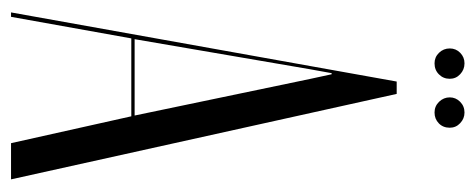

<svg xmlns="http://www.w3.org/2000/svg" viewBox="-277 -585 862 348"><g transform="rotate(90 154.0 -411.0)"><path d="M2.5 0H10.5L49.6 -218H190.8L239.5 0H305.1L150.2 -699H127.8ZM112.6 -581.1H114.6L123.1 -541.8L189.4 -224H51L105.5 -541.8ZM67.8 -795.2Q67.8 -783.8 75.7 -775.7Q83.6 -767.6 94.8 -767.6Q106.9 -767.6 114.8 -775.6Q122.8 -783.5 122.8 -795.2Q122.8 -806.4 114.5 -814.1Q106.2 -821.9 94.8 -821.9Q83.6 -821.9 75.7 -814.1Q67.8 -806.4 67.8 -795.2ZM156.5 -795.2Q156.5 -784.1 164.4 -775.9Q172.4 -767.6 183.9 -767.6Q195.6 -767.6 203.6 -775.4Q211.5 -783.1 211.5 -795.2Q211.5 -806.4 203.2 -814.1Q195 -821.9 183.9 -821.9Q172.4 -821.9 164.4 -813.9Q156.5 -806 156.5 -795.2Z"/></g></svg>

Font: Moniqa Black
Style: Regular
Weight: 900
Designer: Rajesh Rajput
Foundry: Rajesh Rajput
Version: Version 1.000